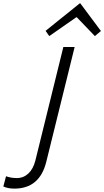

<svg xmlns="http://www.w3.org/2000/svg" viewBox="-203 -910 622 1145"><path d="M174.8 -629.9H242.2L73.2 54.2Q33.7 214.8 -117.2 214.8Q-155.8 214.8 -183.1 202.1L-167 141.1Q-137.2 151.9 -103 151.9Q-62.5 151.9 -33.4 124.3Q-4.4 96.7 7.8 47.9ZM275.9 -890.1 398.9 -725.1 362.8 -694.8 254.9 -807.1H252L90.8 -694.8L68.8 -726.1L272.9 -890.1Z"/></svg>

Font: Sinkin Sans 300 Light Italic
Style: Regular
Weight: 300
Italic angle: -112°
Designer: Keith Bates
Foundry: K-Type
Version: Sinkin Sans (version 1.0)  by Keith Bates   •   © 2014   www